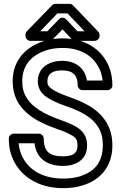

<svg xmlns="http://www.w3.org/2000/svg" viewBox="-20 -946 646 1001"><path d="M309 -81C370 -81 434 -109 434 -187C434 -251 395 -277 359 -295C341 -304 318 -313 292 -322C212 -351 142 -386 110 -452C101 -471 96 -494 96 -522C96 -613 151 -660 219 -683C245 -692 275 -696 307 -696C406 -696 472 -650 502 -579C509 -563 513 -544 515 -526H433C423 -595 369 -629 304 -629C243 -629 177 -599 177 -521C177 -489 193 -461 220 -442C245 -424 278 -409 321 -394C406 -365 477 -329 505 -257C513 -237 516 -215 516 -188C516 -94 466 -49 398 -27C372 -19 342 -15 309 -15C194 -15 113 -68 85 -158C81 -170 78 -185 77 -199H160C170 -114 233 -81 309 -81ZM309 -131C241 -131 208 -153 208 -224C208 -235 198 -249 183 -249H51C40 -249 26 -239 26 -224C26 -195 29 -169 37 -144C73 -30 178 35 309 35C347 35 382 30 413 20C496 -6 566 -71 566 -188C566 -220 561 -249 551 -275C514 -370 423 -412 337 -442C297 -456 267 -470 249 -483C232 -495 227 -506 227 -521C227 -562 254 -579 304 -579C357 -579 385 -557 385 -501C385 -490 395 -476 410 -476H541C552 -476 566 -486 566 -501C566 -536 560 -569 548 -599C510 -690 423 -746 307 -746C270 -746 235 -741 203 -730C123 -703 46 -639 46 -522C46 -370 173 -311 276 -274C302 -265 321 -258 336 -250C370 -233 384 -226 384 -187C384 -146 359 -131 309 -131ZM421 -783H384L324 -846C315 -856 299 -857 288 -846L227 -783H190L279 -876H332ZM499 -764C499 -769 497 -776 492 -781L361 -918C357 -922 350 -926 343 -926H269C263 -926 256 -923 251 -918L120 -783C116 -779 113 -773 113 -766V-758C113 -747 123 -733 138 -733H237C243 -733 250 -736 255 -741L306 -793L355 -741C359 -737 366 -733 373 -733H474C485 -733 499 -743 499 -758Z"/></svg>

Font: Asimov
Style: NarOu
Weight: 500
Designer: Google
Version: Version 2.000980; 2014